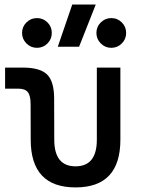

<svg xmlns="http://www.w3.org/2000/svg" viewBox="-20 -815 626 845"><path d="M312.5 9.8Q115.2 9.8 115.2 -200.2L114.7 -356.4Q114.7 -394 102.5 -409.4Q90.3 -424.8 60.1 -424.8H2.4V-517.6H79.6Q156.2 -517.6 187.3 -487.1Q218.3 -456.5 218.3 -380.9L218.8 -200.2Q218.8 -83 312.5 -83Q406.2 -83 406.2 -200.2V-517.6H509.8V-200.2Q509.8 9.8 312.5 9.8ZM234.4 -609.4 297.9 -794.9H401.4L328.1 -609.4ZM142.6 -604.5Q115.7 -604.5 96.4 -623.8Q77.1 -643.1 77.1 -669.9Q77.1 -697.3 96.4 -716.3Q115.7 -735.4 142.6 -735.4Q169.9 -735.4 189 -716.3Q208 -697.3 208 -669.9Q208 -643.1 189 -623.8Q169.9 -604.5 142.6 -604.5ZM469.7 -604.5Q442.9 -604.5 423.6 -623.8Q404.3 -643.1 404.3 -669.9Q404.3 -697.3 423.6 -716.3Q442.9 -735.4 469.7 -735.4Q497.1 -735.4 516.1 -716.3Q535.2 -697.3 535.2 -669.9Q535.2 -643.1 516.1 -623.8Q497.1 -604.5 469.7 -604.5Z"/></svg>

Font: Caskaydia Cove
Style: Regular
Weight: 400
Monospace: yes
Designer: Aaron Bell
Foundry: Saja Typeworks
Version: Version 4.300; ttfautohint (v1.8.3)